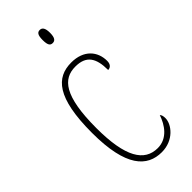

<svg xmlns="http://www.w3.org/2000/svg" viewBox="-242 -779 831 831"><g transform="rotate(-45 173.5 -364.0)"><path d="M203 -658C216 -658 226 -666 226 -698C226 -729 216 -738 203 -738C189 -738 181 -729 181 -698C181 -666 189 -658 203 -658ZM203 10C276 10 318 -46 318 -83C318 -98 315 -105 310 -110C295 -65 262 -15 203 -15C122 -15 76 -86 76 -264C76 -462 125 -517 200 -517C266 -517 290 -480 290 -406C302 -406 315 -414 315 -437C315 -495 276 -542 200 -542C108 -542 48 -479 48 -263C48 -55 114 10 203 10Z"/></g></svg>

Font: Noto Serif ExtraCondensed Thin
Style: Regular
Weight: 100
Width: 2
Designer: Monotype Design Team
Foundry: Monotype Imaging Inc.
Version: Version 2.013